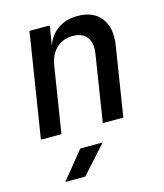

<svg xmlns="http://www.w3.org/2000/svg" viewBox="-118 -649 836 977"><g transform="rotate(-15 300.0 -160.0)"><path d="M40 0 127 -550H234L217 -445Q234 -499 277.5 -529.5Q321 -560 383 -560Q465 -560 505.5 -507.5Q546 -455 532 -366L474 0H366L421 -350Q430 -407 406 -437.5Q382 -468 333 -468Q281 -468 246.5 -436Q212 -404 203 -347L148 0ZM104 240 222 95H340L209 240Z"/></g></svg>

Font: JetBrains Mono NL SemiBold
Style: Italic
Weight: 600
Italic angle: -9°
Monospace: yes
Designer: Philipp Nurullin, Konstantin Bulenkov
Foundry: JetBrains
Version: Version 2.305; ttfautohint (v1.8.4.7-5d5b)